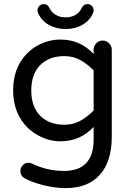

<svg xmlns="http://www.w3.org/2000/svg" viewBox="-20 -707 656 962"><path d="M170.9 -641.6Q168 -647.5 168 -655.3Q168 -668 176.8 -677.2Q185.5 -686.5 199.2 -686.5Q218.8 -686.5 227.5 -667Q238.3 -644.5 259.3 -632.3Q280.3 -620.1 308.6 -620.1Q336.9 -620.1 357.9 -632.3Q378.9 -644.5 389.6 -667Q398.4 -686.5 418 -686.5Q431.6 -686.5 440.4 -677.2Q449.2 -668 449.2 -655.3Q449.2 -647.5 446.3 -641.6Q429.7 -603.5 392.6 -582.5Q355.5 -561.5 308.6 -561.5Q261.7 -561.5 224.6 -582.5Q187.5 -603.5 170.9 -641.6ZM100.6 184.6Q82 172.9 82 149.4Q82 133.8 93.8 121.1Q105.5 108.4 122.1 108.4Q129.9 108.4 139.6 112.3Q215.8 149.4 300.8 149.4Q449.2 149.4 449.2 -8.8V-71.3Q381.8 1 283.2 1Q224.6 1 171.9 -28.3Q114.3 -58.6 80.1 -116.7Q45.9 -174.8 45.9 -253.9Q45.9 -335.9 81.1 -394.5Q115.2 -450.2 169.4 -479.5Q223.6 -508.8 283.2 -508.8Q381.8 -508.8 449.2 -436.5V-458Q449.2 -476.6 462.4 -490.2Q475.6 -503.9 494.1 -503.9Q512.7 -503.9 526.4 -490.2Q540 -476.6 540 -458V-21.5Q540 101.6 480.5 168.5Q420.9 235.4 309.6 235.4Q254.9 235.4 196.8 220.7Q138.7 206.1 100.6 184.6ZM449.2 -153.3V-354.5Q414.1 -389.6 379.4 -407.7Q344.7 -425.8 301.8 -425.8Q226.6 -425.8 181.6 -380.9Q136.7 -335.9 136.7 -253.9Q136.7 -171.9 181.6 -127Q226.6 -82 301.8 -82Q344.7 -82 379.4 -100.1Q414.1 -118.2 449.2 -153.3Z"/></svg>

Font: FakePearl
Style: Regular
Weight: 400
Version: Version 1.2